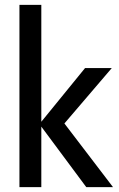

<svg xmlns="http://www.w3.org/2000/svg" viewBox="-20 -770 488 790"><path d="M60 0V-750H150V-269L330 -490H440L245 -262L445 0H335L150 -249V0Z"/></svg>

Font: Cabin VF Beta
Style: Regular
Weight: 400
Designer: Pablo Impallari
Foundry: Pablo Impallari. http://www.impallari.com Igino Marini. http://www.ikern.com
Version: Version 2.200